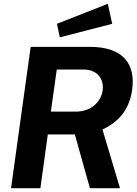

<svg xmlns="http://www.w3.org/2000/svg" viewBox="-20 -988 720 1008"><path d="M518 -308C592 -343 658 -401 674 -518C692 -649 629 -742 452 -742H141L38 0H192L231 -282H373L452 0H610ZM279 -863 294 -792 569 -863 546 -968ZM247 -402 278 -623H419C484 -623 527 -581 519 -514C509 -448 454 -402 379 -402Z"/></svg>

Font: Cheyenne Sans
Style: Bold Italic
Weight: 700
Italic angle: -8.13011°
Designer: The Public Sans project authors (U.S. Web Design System), Libre Franklin designed by Pablo Impallari and Rodrigo Fuenzal
Foundry: The Cheyenne Sans Project Authors
Version: Version 2.007